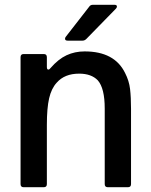

<svg xmlns="http://www.w3.org/2000/svg" viewBox="-20 -783 630 803"><path d="M79 0Q66 0 66 -13V-544Q66 -557 79 -557H163Q176 -557 176 -544V-503Q176 -492 182 -492Q187 -492 191 -498Q224 -536 258.5 -552Q293 -568 334 -568Q459 -568 503 -478Q520 -445 524 -410.5Q528 -376 528 -328V-13Q528 0 515 0H431Q418 0 418 -13V-329Q418 -414 389 -447Q362 -475 311 -475Q250 -475 217 -437Q195 -413 185.5 -372Q176 -331 176 -261V-13Q176 0 163 0ZM263 -613Q252 -613 252 -621Q252 -625 255 -629L353 -755Q358 -763 369 -763H458Q469 -763 469 -756Q469 -751 465 -747L341 -620Q334 -613 325 -613Z"/></svg>

Font: Open Sauce Two Medium
Style: Regular
Weight: 500
Designer: Alfredo Marco Pradil
Foundry: Creative Sauce Fz LLC
Version: Version 1.477